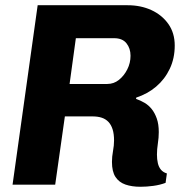

<svg xmlns="http://www.w3.org/2000/svg" viewBox="-20 -706 715 734"><path d="M517 8Q484 8 459.5 -0.5Q435 -9 421.5 -29.5Q408 -50 408 -87Q408 -107 412 -128.5Q416 -150 416 -169Q416 -194 410.5 -211.5Q405 -229 394.5 -240Q384 -251 369 -256Q354 -261 333 -261H228L191 0H28L124 -686H468Q518 -686 558.5 -667.5Q599 -649 623.5 -614.5Q648 -580 648 -532Q648 -483 629 -443Q610 -403 577 -375Q544 -347 501 -333L500 -328Q517 -322 532.5 -313Q548 -304 560 -289Q572 -274 579.5 -252.5Q587 -231 587 -201Q587 -180 583.5 -157.5Q580 -135 580 -115Q580 -97 583.5 -82Q587 -67 595.5 -57Q604 -47 618 -43L613 -7Q592 1 566.5 4.5Q541 8 517 8ZM246 -385H390Q415 -385 434.5 -400.5Q454 -416 466.5 -440.5Q479 -465 479 -493Q479 -521 463.5 -540.5Q448 -560 416 -560H270Z"/></svg>

Font: Chivo Medium
Style: Bold Italic
Weight: 700
Italic angle: -8.05°
Version: Version 2.002